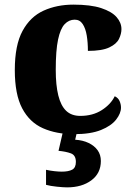

<svg xmlns="http://www.w3.org/2000/svg" viewBox="-20 -570 581 830"><path d="M300 10Q224 10 166 -15.5Q108 -41 76 -101.5Q44 -162 44 -267Q44 -375 77.5 -436.5Q111 -498 168.5 -524Q226 -550 297 -550Q372 -550 417.5 -535Q463 -520 484 -496Q505 -472 505 -444Q505 -424 494.5 -402Q484 -380 452.5 -365Q421 -350 360 -350Q360 -386 355 -416.5Q350 -447 337.5 -466Q325 -485 303 -485Q278 -485 259.5 -465.5Q241 -446 231 -399Q221 -352 221 -268Q221 -202 232 -157.5Q243 -113 266 -91Q289 -69 327 -69Q381 -69 420 -94Q459 -119 476 -154Q491 -147 497 -133Q503 -119 503 -105Q503 -80 482 -53Q461 -26 416.5 -8Q372 10 300 10ZM270 240Q254 240 225.5 237Q197 234 179 229V164Q197 168 215.5 170Q234 172 247 172Q276 172 292 163.5Q308 155 308 130Q308 101 286.5 93Q265 85 233 82L254 -9H315L305 34Q338 36 363 48Q388 60 402 79.5Q416 99 416 126Q416 179 375 209.5Q334 240 270 240Z"/></svg>

Font: Noto Serif Gujarati ExtraBold
Style: Regular
Weight: 800
Version: Version 2.102